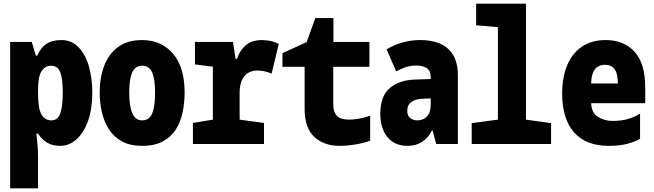

<svg xmlns="http://www.w3.org/2000/svg" viewBox="-20 -780 3540 1040"><path d="M35 240V-553H152L174 -479H182Q200 -521 231 -542Q262 -563 312 -563Q369 -563 406.5 -523Q444 -483 462 -418.5Q480 -354 480 -279Q480 -189 456.5 -124Q433 -59 393.5 -24.5Q354 10 307 10Q265 10 236.5 -6.5Q208 -23 186 -56H177Q179 -40 182.5 -4Q186 32 186 70V240ZM258 -128Q293 -128 306.5 -165.5Q320 -203 320 -277Q320 -352 306.5 -388Q293 -424 256 -424Q225 -424 205.5 -395Q186 -366 186 -293V-277Q186 -192 204.5 -160Q223 -128 258 -128Z M750 10Q685 10 641 -14Q597 -38 570.5 -79Q544 -120 532 -172Q520 -224 520 -279Q520 -358 544 -422.5Q568 -487 619 -525Q670 -563 750 -563Q854 -563 917 -489.5Q980 -416 980 -279Q980 -225 969.5 -173.5Q959 -122 933.5 -80.5Q908 -39 863 -14.5Q818 10 750 10ZM750 -128Q789 -128 804.5 -166Q820 -204 820 -279Q820 -352 804 -388Q788 -424 750 -424Q713 -424 696.5 -388.5Q680 -353 680 -279Q680 -205 696.5 -166.5Q713 -128 750 -128Z M1025 0V-114L1133 -132V-419L1036 -431V-553H1242L1256 -461H1264Q1277 -505 1310.5 -534Q1344 -563 1399 -563Q1416 -563 1440 -559Q1464 -555 1490 -542L1451 -381Q1435 -389 1414 -393.5Q1393 -398 1376 -398Q1328 -398 1303 -366Q1278 -334 1278 -278V-132L1410 -114V0Z M1820 10Q1735 10 1682.5 -38.5Q1630 -87 1630 -190V-418H1510V-492L1641 -552L1688 -682H1786V-553H1981V-418H1785V-219Q1785 -181 1797.5 -162Q1810 -143 1829.5 -137.5Q1849 -132 1869 -132Q1891 -132 1920.5 -136.5Q1950 -141 1985 -153V-18Q1951 -5 1905.5 2.5Q1860 10 1820 10Z M2188 10Q2117 10 2078.5 -37.5Q2040 -85 2040 -164Q2040 -259 2091 -302.5Q2142 -346 2226 -349L2313 -352V-362Q2313 -397 2291.5 -411Q2270 -425 2235 -425Q2205 -425 2178.5 -416.5Q2152 -408 2126 -393L2074 -513Q2115 -537 2160 -550Q2205 -563 2257 -563Q2356 -563 2408 -515Q2460 -467 2460 -374V0H2343L2323 -73H2320Q2276 10 2188 10ZM2241 -128Q2272 -128 2292.5 -149Q2313 -170 2313 -212V-247L2268 -245Q2232 -244 2209 -228Q2186 -212 2186 -180Q2186 -152 2202.5 -140Q2219 -128 2241 -128Z M2535 0V-113L2677 -132V-633L2559 -643V-760H2829V-132L2965 -113V0Z M3277 10Q3154 10 3089.5 -63Q3025 -136 3025 -274Q3025 -361 3052 -426Q3079 -491 3131.5 -527Q3184 -563 3262 -563Q3358 -563 3416.5 -500.5Q3475 -438 3475 -303V-221H3182Q3184 -169 3219 -147Q3254 -125 3297 -125Q3347 -125 3383.5 -136Q3420 -147 3447 -165V-28Q3419 -12 3377.5 -1Q3336 10 3277 10ZM3327 -328Q3326 -383 3308.5 -406Q3291 -429 3258 -429Q3184 -429 3182 -328Z"/></svg>

Font: Noto Sans Mono ExtraCondensed Black
Style: Regular
Weight: 900
Width: 2
Designer: Monotype Design Team
Foundry: Monotype Imaging Inc.
Version: Version 2.014